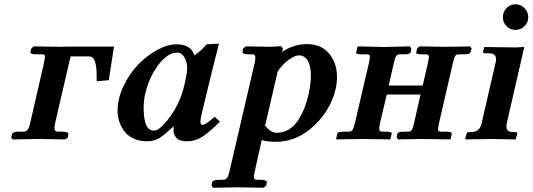

<svg xmlns="http://www.w3.org/2000/svg" viewBox="-20 -651 2491 898"><path d="M121.1 -75.2 185.1 -354Q189.9 -377.4 189.9 -383.8Q189.9 -392.1 187.3 -394.5Q184.6 -397 176.8 -397H146Q133.8 -397 127.4 -399.9Q121.1 -402.8 122.1 -407.2L126 -423.8L137.2 -434.1L262.2 -432.1Q268.6 -432.1 281.2 -432.6Q293.9 -433.1 299.8 -433.1H513.2L488.8 -275.9L432.1 -271V-293.9Q432.1 -314.5 430.7 -329.6Q429.2 -344.7 425.5 -358.6Q421.9 -372.6 414.6 -379.9Q407.2 -387.2 396 -387.2H310.1L237.8 -75.2Q234.9 -62 234.9 -53.2Q234.9 -35.2 250 -35.2H272.9Q285.6 -35.2 293.5 -32Q301.3 -28.8 299.8 -22.9L296.9 -7.8L285.2 1Q199.2 -1 161.1 -1L39.1 1L32.2 -7.8L36.1 -22.9Q39.1 -35.2 67.9 -35.2H90.8Q102.5 -35.2 109.6 -44.9Q116.7 -54.7 121.1 -75.2Z M824.7 -194.8Q837.9 -230.5 846.7 -272.9Q855.5 -315.4 855.5 -331.1Q855.5 -361.3 842.5 -383.1Q829.6 -404.8 808.6 -404.8Q770.5 -404.8 733.2 -362.8Q695.8 -320.8 673.8 -261.7Q651.9 -202.6 651.9 -150.9Q651.9 -127.4 653.6 -110.1Q655.3 -92.8 660.2 -75.7Q665 -58.6 675.5 -49.3Q686 -40 701.7 -40Q723.1 -40 762 -87.4Q800.8 -134.8 824.7 -194.8ZM791.5 -39.1Q791.5 -52.2 792.5 -58.1L790.5 -59.1Q745.1 -16.1 721.7 -3.2Q698.2 9.8 667.5 9.8Q630.4 9.8 602.3 -4.2Q574.2 -18.1 559.1 -40.3Q543.9 -62.5 536.9 -85.7Q529.8 -108.9 529.8 -131.8Q529.8 -188.5 556.9 -246.6Q584 -304.7 624.5 -347.2Q665 -389.6 714.1 -416.7Q763.2 -443.8 805.7 -443.8Q872.6 -443.8 889.6 -392.1Q922.9 -415.5 946.8 -443.8L1001.5 -446.8Q1003.4 -446.8 1003.4 -443.8L972.2 -320.8L924.8 -125Q917.5 -93.3 917.5 -83Q917.5 -66.9 926.8 -66.9Q941.4 -66.9 983.9 -105L1008.8 -82Q954.1 -28.3 922.9 -9.3Q891.6 9.8 853.5 9.8Q819.8 9.8 805.7 -5.6Q791.5 -21 791.5 -39.1Z M1278.3 -314.9 1221.2 -67.9 1216.3 -69.8Q1242.7 -29.8 1274.4 -29.8Q1305.7 -29.8 1331.3 -45.7Q1356.9 -61.5 1374.5 -88.9Q1392.1 -116.2 1403.8 -145.8Q1415.5 -175.3 1423.3 -210Q1434.1 -263.7 1434.1 -296.9Q1434.1 -342.8 1419.2 -367.4Q1404.3 -392.1 1378.4 -392.1Q1358.4 -392.1 1329.1 -370.6Q1299.8 -349.1 1276.4 -313ZM1303.2 -423.8 1299.3 -408.2Q1354 -444.8 1416 -444.8Q1481.9 -444.8 1519 -400.6Q1556.2 -356.4 1556.2 -290Q1556.2 -263.7 1550.3 -236.8Q1523.9 -123.5 1430.2 -46.9Q1357.9 12.2 1270 12.2Q1229.5 12.2 1204.1 3.9L1171.4 150.9Q1167 170.9 1167 172.9Q1167 189.9 1182.1 189.9H1201.2Q1213.4 189.9 1221.4 193.6Q1229.5 197.3 1228 202.1L1225.1 216.8L1213.4 227.1Q1132.3 225.1 1094.2 225.1L976.1 227.1L969.2 216.8L972.2 202.1Q975.6 189.9 1005.4 189.9H1023.4Q1035.6 189.9 1042.5 180.2Q1049.3 170.4 1053.2 150.9L1171.4 -357.9Q1174.3 -371.1 1174.3 -379.9Q1174.3 -389.2 1170.9 -393.1Q1167.5 -397 1159.2 -397H1140.1Q1127 -397 1119.9 -400.6Q1112.8 -404.3 1114.3 -410.2L1117.2 -423.8L1129.4 -434.1Q1209 -432.1 1245.1 -432.1L1295.4 -435.1Z M1705.1 -355Q1710 -378.4 1710 -384.8Q1710 -391.6 1706.8 -394.3Q1703.6 -397 1695.8 -397H1670.9Q1643.1 -397 1646 -405.8L1650.9 -428.2L1652.8 -434.1L1776.9 -431.2Q1794.9 -431.6 1837.6 -432.6Q1880.4 -433.6 1897.9 -434.1L1903.8 -423.8L1900.9 -407.2Q1897.5 -397 1871.1 -397H1850.1Q1838.4 -397 1833.3 -389.6Q1828.1 -382.3 1821.8 -355L1797.9 -251H1957L1981 -354Q1985.8 -377.4 1985.8 -384.8Q1985.8 -397 1972.7 -397H1951.7Q1923.8 -397 1926.8 -405.8L1930.7 -423.8L1941.9 -434.1L2052.7 -432.1Q2104.5 -432.1 2178.7 -434.1L2186 -423.8L2180.7 -407.2Q2179.2 -397 2151.9 -397H2127Q2114.7 -397 2109.4 -389.6Q2104 -381.8 2097.7 -354L2033.7 -77.1Q2028.8 -51.8 2028.8 -46.9Q2028.8 -40 2032 -37.6Q2035.2 -35.2 2043 -35.2H2068.8Q2077.6 -35.2 2083.5 -33.7Q2089.4 -32.2 2091.6 -30Q2093.8 -27.8 2092.8 -24.9L2088.9 -4.9L2085.9 1L1951.7 -1Q1936 -0.5 1897 0Q1857.9 0.5 1841.8 1L1835 -7.8L1838.9 -25.9Q1840.3 -35.2 1867.7 -35.2H1888.7Q1900.9 -35.2 1905.8 -43Q1911.1 -50.8 1917 -77.1L1946.8 -209H1789.1L1757.8 -78.1Q1753.9 -59.1 1753.9 -47.9Q1753.9 -41 1756.6 -38.6Q1759.3 -36.1 1767.1 -35.2H1786.6Q1795.9 -35.2 1802 -33.9Q1808.1 -32.7 1810.5 -30.8Q1813 -28.8 1812 -25.9L1806.6 -4.9L1804.7 1L1676.8 -1Q1659.7 -1 1614.3 0Q1568.8 1 1551.8 1L1552.7 -4.9L1557.6 -25.9Q1559.1 -35.2 1586.9 -35.2H1611.8Q1624 -35.6 1628.9 -43.2Q1633.8 -50.8 1640.6 -78.1Z M2232.9 -76.2 2297.9 -357.9Q2299.8 -363.8 2299.8 -375Q2299.8 -388.7 2291.7 -395.3Q2283.7 -401.9 2264.6 -401.9H2245.6Q2238.3 -401.9 2239.7 -410.2L2244.6 -429.2L2246.6 -431.2Q2357.4 -429.2 2392.6 -429.2L2430.7 -431.2L2431.6 -429.2L2350.6 -76.2Q2348.6 -70.3 2348.6 -60.1Q2348.6 -46.4 2356.4 -39.8Q2364.3 -33.2 2382.8 -33.2H2391.6Q2400.4 -33.2 2398.9 -23.9L2392.6 -1L2390.6 1Q2315.9 -1 2276.9 -1L2157.7 1L2155.8 -1L2161.6 -23.9Q2163.1 -33.2 2171.9 -33.2H2179.7Q2204.1 -33.2 2216.3 -43.7Q2228.5 -54.2 2232.9 -76.2ZM2348.9 -528.6Q2332 -545.9 2332 -570.8Q2332 -595.7 2348.9 -613.3Q2365.7 -630.9 2390.6 -630.9Q2415.5 -630.9 2433.1 -613.3Q2450.7 -595.7 2450.7 -570.8Q2450.7 -545.9 2433.1 -528.6Q2415.5 -511.2 2390.6 -511.2Q2365.7 -511.2 2348.9 -528.6Z"/></svg>

Font: Linux Libertine G
Style: Semibold Italic
Weight: 600
Italic angle: -11.5°
Designer: Philipp H. Poll
Foundry: Philipp H. Poll
Version: Version 5.1.1